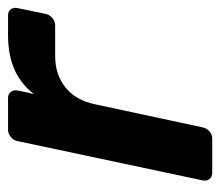

<svg xmlns="http://www.w3.org/2000/svg" viewBox="-56 -504 560 489"><g transform="rotate(-90 224.5 -260.0)"><path d="M28 0Q18 0 12.5 -7Q7 -14 9 -24L109 -495Q111 -506 119.5 -513Q128 -520 138 -520H219Q229 -520 234.5 -513Q240 -506 238 -495L229 -454Q253 -486 290 -503Q327 -520 380 -520H429Q440 -520 445 -513Q450 -506 448 -496L433 -424Q431 -414 422.5 -407Q414 -400 404 -400H326Q278 -400 245.5 -373.5Q213 -347 203 -299L144 -24Q142 -14 134 -7Q126 0 115 0Z"/></g></svg>

Font: Rubik Medium
Style: Italic
Weight: 500
Italic angle: -12°
Designer: Hubert and Fischer
Foundry: Hubert and Fischer
Version: Version 2.300;gftools[0.9.30]